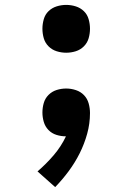

<svg xmlns="http://www.w3.org/2000/svg" viewBox="-20 -548 540 783"><path d="M250 -333Q230 -333 211 -339Q192 -345 178 -359Q164 -373 158.5 -392Q153 -411 153 -431Q153 -450 158.5 -469.5Q164 -489 178 -502.5Q192 -516 211 -522Q230 -528 250 -528Q270 -528 289 -522Q308 -516 322 -502.5Q336 -489 341.5 -469.5Q347 -450 347 -431Q347 -411 341.5 -392Q336 -373 322 -359Q308 -345 289 -339Q270 -333 250 -333ZM205 215 133 151Q168 121 198.5 85.5Q229 50 249 8Q229 8 210 2Q191 -4 177.5 -18Q164 -32 158.5 -51Q153 -70 153 -89Q153 -109 158.5 -128Q164 -147 178 -161Q192 -175 211 -181Q230 -187 250 -187Q270 -187 289.5 -180.5Q309 -174 322.5 -160Q336 -146 341.5 -126.5Q347 -107 347 -87Q347 -44 335.5 -2.5Q324 39 305 77Q286 115 260.5 149.5Q235 184 205 215Z"/></svg>

Font: Iosevka Curly Slab
Style: Bold
Weight: 700
Monospace: yes
Designer: Belleve Invis
Foundry: Belleve Invis
Version: Version 22.1.2; ttfautohint (v1.8.4)